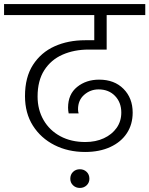

<svg xmlns="http://www.w3.org/2000/svg" viewBox="-49 -760 735 945"><path d="M370 -12Q286 -12 219 -46Q152 -80 113 -141.5Q74 -203 74 -287Q74 -380 113.5 -441Q153 -502 219.5 -532Q286 -562 370 -562H415V-686H-29V-740H666V-686H476V-516H387Q316 -516 259 -491Q202 -466 169 -414.5Q136 -363 136 -285Q136 -220 165.5 -169Q195 -118 248 -89.5Q301 -61 371 -61Q422 -61 462 -79.5Q502 -98 525 -130.5Q548 -163 548 -206Q548 -256 517 -288Q486 -320 436 -320Q396 -320 365.5 -293.5Q335 -267 335 -222Q335 -211 338 -202H289Q286 -216 286 -230Q286 -296 330.5 -332Q375 -368 439 -368Q514 -368 559 -322.5Q604 -277 604 -206Q604 -148 575.5 -104.5Q547 -61 494 -36.5Q441 -12 370 -12ZM344 165Q324 165 310.5 152Q297 139 297 120Q297 99 310.5 86Q324 73 344 73Q364 73 377.5 86Q391 99 391 120Q391 139 377.5 152Q364 165 344 165Z"/></svg>

Font: Poppins Light
Style: Regular
Weight: 300
Designer: Ninad Kale (Devanagari), Jonny Pinhorn (Latin)
Version: Version 5.002